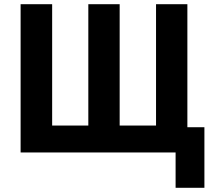

<svg xmlns="http://www.w3.org/2000/svg" viewBox="-20 -725 1033 913"><path d="M815 168V0H78V-705H228V-128H400V-705H549V-128H722V-705H871V-120H952V168Z"/></svg>

Font: Nunito Sans 7pt Condensed ExtraBold
Style: Regular
Weight: 800
Width: 3
Designer: Vernon Adams
Foundry: Vernon Adams
Version: Version 3.101;gftools[0.9.27]